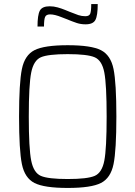

<svg xmlns="http://www.w3.org/2000/svg" viewBox="-20 -919 668 947"><path d="M74 -344Q74 -510 88 -578.5Q102 -647 150 -671.5Q198 -696 314 -696Q430 -696 478 -671.5Q526 -647 540 -578.5Q554 -510 554 -344Q554 -178 540 -109.5Q526 -41 478 -16.5Q430 8 314 8Q198 8 150 -16.5Q102 -41 88 -109.5Q74 -178 74 -344ZM506 -344Q506 -502 494.5 -561.5Q483 -621 447 -636.5Q411 -652 314 -652Q217 -652 181.5 -636.5Q146 -621 134 -561.5Q122 -502 122 -344Q122 -186 134 -126.5Q146 -67 181.5 -51.5Q217 -36 314 -36Q411 -36 447 -51.5Q483 -67 494.5 -126.5Q506 -186 506 -344ZM225 -888Q245 -888 264.5 -882.5Q284 -877 301 -870Q318 -863 323 -861Q350 -850 366.5 -844.5Q383 -839 401 -839Q420 -839 425 -851.5Q430 -864 430 -899H462Q462 -842 450.5 -820.5Q439 -799 402 -799Q379 -799 359 -805.5Q339 -812 305 -826Q299 -828 283 -834.5Q267 -841 253 -844.5Q239 -848 227 -848Q208 -848 202.5 -835.5Q197 -823 197 -788H165Q165 -845 176.5 -866.5Q188 -888 225 -888Z"/></svg>

Font: Saira Semi Condensed ExtraLight
Style: Regular
Weight: 200
Width: 4
Designer: Hector Gatti with collaboration of the Omnibus-Type team
Foundry: Omnibus-Type
Version: Version 1.001; ttfautohint (v1.8)